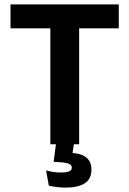

<svg xmlns="http://www.w3.org/2000/svg" viewBox="-20 -659 590 877"><path d="M210 0V-614.5H341.5V0ZM28 -529.5V-639H522.5V-529.5ZM319 -11.5 307 70 256.5 40Q266 39 275.8 38.8Q285.5 38.5 295 39Q347.5 40 372.5 59Q397.5 78 397.5 114V117Q397.5 158.5 367.2 178.2Q337 198 279 198Q258 198 238 195.2Q218 192.5 203 189L190.5 119.5Q206 124 223.5 126.5Q241 129 259 129Q283.5 129 295.8 123.8Q308 118.5 308 107.5V106.5Q308 93.5 291.8 88Q275.5 82.5 231.5 80.5Q228 80 226.8 80Q225.5 80 225 80L237 -11.5Z"/></svg>

Font: Anek Latin SemiBold
Style: Regular
Weight: 600
Designer: Yesha Goshar
Foundry: Ek Type
Version: Version 1.003